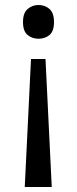

<svg xmlns="http://www.w3.org/2000/svg" viewBox="-20 -659 309 768"><path d="M196 -571Q196 -534 178 -519Q160 -504 134 -504Q109 -504 90.5 -519Q72 -534 72 -571Q72 -607 90.5 -623Q109 -639 134 -639Q160 -639 178 -623Q196 -607 196 -571ZM104 -423H162L187 89H79Z"/></svg>

Font: Noto Sans Kannada UI
Style: Regular
Weight: 400
Designer: Jelle Bosma - Monotype Design Team
Foundry: Monotype Imaging Inc.
Version: Version 2.005; ttfautohint (v1.8.4.7-5d5b)